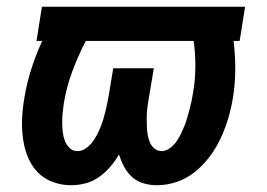

<svg xmlns="http://www.w3.org/2000/svg" viewBox="-20 -540 790 568"><path d="M190 8Q161 8 134 -2.5Q107 -13 89 -33Q71 -53 61 -79Q51 -105 47.5 -133.5Q44 -162 45.5 -191.5Q47 -221 52 -250Q59 -293 72.5 -335.5Q86 -378 105 -419H88L104 -520H705L689 -419H671Q676 -378 676 -335.5Q676 -293 669 -250Q664 -220 655.5 -191Q647 -162 634 -133.5Q621 -105 602 -79Q583 -53 558 -32.5Q533 -12 503.5 -2Q474 8 444 8Q423 8 403.5 2Q384 -4 370 -17Q356 -30 347 -47Q338 -64 332 -83Q321 -64 306 -46.5Q291 -29 272.5 -16Q254 -3 232.5 2.5Q211 8 190 8ZM209 -93Q209 -93 209 -93Q209 -93 209 -93Q222 -93 233 -100.5Q244 -108 252 -118Q260 -128 266 -139.5Q272 -151 277 -163Q282 -175 285.5 -187Q289 -199 292 -211Q295 -223 297.5 -235.5Q300 -248 302 -260L315 -338H435L422 -260Q420 -248 418 -236Q416 -224 415 -212Q414 -200 414 -188Q414 -176 414.5 -164Q415 -152 417 -140.5Q419 -129 423.5 -118.5Q428 -108 437 -100.5Q446 -93 458 -93Q470 -93 481.5 -101Q493 -109 501 -120Q509 -131 514.5 -142.5Q520 -154 525 -166Q530 -178 533.5 -190.5Q537 -203 540.5 -215.5Q544 -228 546.5 -240Q549 -252 551 -265Q558 -304 558 -343Q558 -382 553 -419H234Q211 -375 194 -329Q177 -283 169 -236Q167 -222 165.5 -207.5Q164 -193 164 -179Q164 -165 165.5 -151Q167 -137 171.5 -124.5Q176 -112 185.5 -102.5Q195 -93 209 -93Z"/></svg>

Font: Iosevka Etoile Oblique
Style: Bold
Weight: 700
Italic angle: -9°
Designer: Belleve Invis
Foundry: Belleve Invis
Version: Version 15.5.2; ttfautohint (v1.8.4)